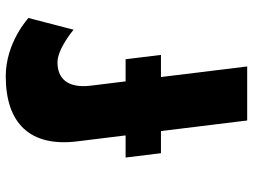

<svg xmlns="http://www.w3.org/2000/svg" viewBox="-126 -739 880 668"><g transform="rotate(90 314.0 -405.0)"><path d="M451.1 -402H528.1L513 -525H436L399.2 -825H211.2L248 -525H171L186.1 -402H263.1L278 -281C288.2 -198 251.2 -165 197.2 -165C149.2 -165 83.4 -221 83.4 -221L42.6 -64C42.6 -64 127.3 15 245.3 15C410.3 15 491.8 -71 471.9 -233Z"/></g></svg>

Font: Hussar
Style: BdOpOblOne
Weight: 700
Foundry: Cannot Into Space Fonts
Version: Version 2.00